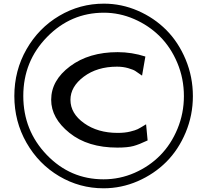

<svg xmlns="http://www.w3.org/2000/svg" viewBox="-20 -787 1131 1046"><path d="M545.9 -767.1Q642.1 -767.1 731 -728.5Q819.8 -689.9 886 -623.5Q952.1 -557.1 991.5 -462.6Q1030.8 -368.2 1030.8 -263.2Q1030.8 -159.2 991.5 -65.2Q952.1 28.8 886 95Q819.8 161.1 730.5 200Q641.1 238.8 543.9 238.8Q414.1 238.8 302.5 172.9Q190.9 106.9 124.5 -9Q58.1 -125 58.1 -263.9Q58.1 -402.8 124.5 -518.8Q190.9 -634.8 303 -700.9Q415 -767.1 545.9 -767.1ZM106.9 -264.2Q106.9 -76.2 234.9 56.9Q362.8 189.9 543.9 189.9Q632.8 189.9 713.4 154.5Q793.9 119.1 853 59.1Q912.1 -1 947 -85.4Q981.9 -169.9 981.9 -263.2Q981.9 -359.4 946 -444.6Q910.2 -529.8 850.1 -589.4Q790 -648.9 710.4 -683.3Q630.9 -717.8 545.9 -717.8Q365.7 -717.8 236.3 -585.4Q106.9 -453.1 106.9 -264.2ZM258.8 -243.2Q258.8 -349.1 361.8 -426Q464.8 -502.9 621.1 -502.9Q698.2 -502.9 772 -479L753.9 -375Q728 -393.1 717.5 -400.1Q707 -407.2 679 -415.5Q650.9 -423.8 617.2 -423.8Q509.3 -423.8 436.5 -369.4Q363.8 -314.9 363.8 -243.2Q363.8 -168.9 438 -116Q512.2 -63 621.1 -63Q660.2 -63 689 -70.1Q717.8 -77.1 730.5 -83.5Q743.2 -89.8 775.9 -109.9L784.2 -22Q738.3 0 707 8.5Q675.8 17.1 619.1 17.1Q458 17.1 358.4 -63Q258.8 -143.1 258.8 -243.2Z"/></svg>

Font: CMU Bright
Style: SemiBold
Weight: 600
Version: Version 0.7.0